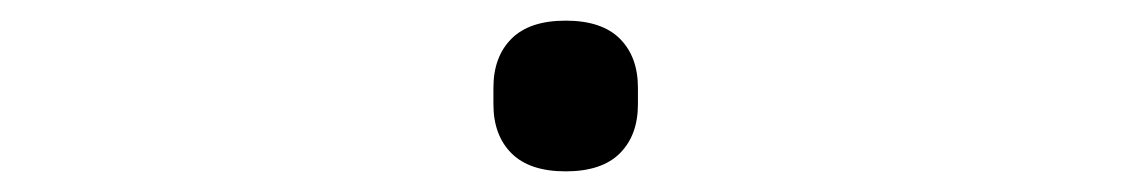

<svg xmlns="http://www.w3.org/2000/svg" viewBox="-20 -473 1096 186"><path d="M458 -372V-388Q458 -418 475.5 -435.5Q493 -453 528 -453Q563 -453 580.5 -435.5Q598 -418 598 -388V-372Q598 -342 580.5 -324.5Q563 -307 528 -307Q493 -307 475.5 -324.5Q458 -342 458 -372Z"/></svg>

Font: PlemolJP
Style: Regular
Weight: 400
Monospace: yes
Version: v2.0.4; ttfautohint (v1.8.4.7-5d5b-dirty) -l 6 -r 45 -G 200 